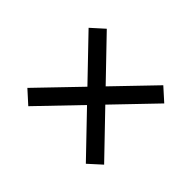

<svg xmlns="http://www.w3.org/2000/svg" viewBox="-94 -644 668 668"><g transform="rotate(45 240.0 -310.0)"><path d="M101.1 -502 428.9 -161.1 381.7 -118.3 54 -459.6ZM98.5 -118.3 51.2 -161.1 379.1 -502 426.2 -459.6Z"/></g></svg>

Font: Anek Devanagari Medium
Style: Regular
Weight: 500
Designer: Kailash Malviya (Devanagari) & Yesha Goshar (Latin)
Foundry: Ek Type
Version: Version 1.003